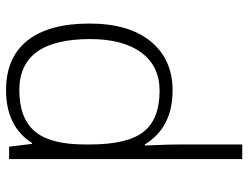

<svg xmlns="http://www.w3.org/2000/svg" viewBox="-113 -468 821 635"><g transform="rotate(-90 297.5 -150.5)"><path d="M88.9 240.2V-530.8H129.9L139.2 -455.1H142.1Q196.8 -541 316.9 -541Q424.3 -541 480.7 -470.5Q537.1 -399.9 537.1 -265.1Q537.1 -134.3 477.8 -62.3Q418.5 9.8 315.9 9.8Q193.4 9.8 137.2 -82H133.8L135.3 -41Q137.2 -4.9 137.2 38.1V240.2ZM137.2 -264.2Q137.2 -139.6 179 -86.4Q220.7 -33.2 314.9 -33.2Q396.5 -33.2 441.2 -93.8Q485.8 -154.3 485.8 -263.2Q485.8 -497.1 316.9 -497.1Q224.1 -497.1 180.7 -446Q137.2 -395 137.2 -279.8Z"/></g></svg>

Font: Open Sans Light
Style: Regular
Weight: 300
Foundry: Ascender Corporation
Version: Version 1.10